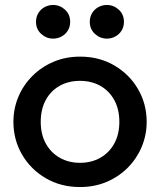

<svg xmlns="http://www.w3.org/2000/svg" viewBox="-20 -738 644 773"><path d="M302 15Q224.5 15 163.8 -20.8Q103 -56.5 68.5 -116.2Q34 -176 34 -247.5Q34 -300.5 53.8 -347.8Q73.5 -395 109.8 -431.5Q146 -468 195 -489Q244 -510 302.5 -510Q380 -510 440.8 -474.2Q501.5 -438.5 536 -378.8Q570.5 -319 570.5 -247.5Q570.5 -195 550.8 -147.5Q531 -100 495 -63.5Q459 -27 410 -6Q361 15 302 15ZM302 -82.5Q348 -82.5 383.8 -102.8Q419.5 -123 440 -160Q460.5 -197 460.5 -247.5Q460.5 -298 440 -335.2Q419.5 -372.5 383.8 -392.5Q348 -412.5 302 -412.5Q256 -412.5 220.2 -392.5Q184.5 -372.5 164.2 -335.2Q144 -298 144 -247.5Q144 -197 164.5 -160Q185 -123 220.8 -102.8Q256.5 -82.5 302 -82.5ZM194 -582.5Q166.5 -582.5 145.8 -601.5Q125 -620.5 125 -650Q125 -670 134.5 -685.5Q144 -701 159.8 -709.5Q175.5 -718 194 -718Q221 -718 241.8 -699Q262.5 -680 262.5 -650Q262.5 -630 253 -614.8Q243.5 -599.5 227.8 -591Q212 -582.5 194 -582.5ZM410.5 -582.5Q383 -582.5 362.2 -601.5Q341.5 -620.5 341.5 -650Q341.5 -670 351 -685.5Q360.5 -701 376.2 -709.5Q392 -718 410.5 -718Q437.5 -718 458.2 -699Q479 -680 479 -650Q479 -630 469.5 -614.8Q460 -599.5 444.2 -591Q428.5 -582.5 410.5 -582.5Z"/></svg>

Font: Geologica Thin Roman
Style: Regular
Weight: 400
Version: Version 1.010;gftools[0.9.28]